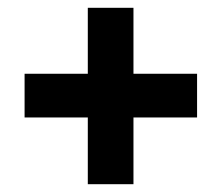

<svg xmlns="http://www.w3.org/2000/svg" viewBox="-20 -583 567 492"><path d="M43 -394H205V-563H322V-394H485V-282H322V-111H205V-282H43Z"/></svg>

Font: PT Sans
Style: Bold
Weight: 700
Version: Version 2.003W OFL; ttfautohint (v1.6)